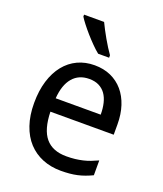

<svg xmlns="http://www.w3.org/2000/svg" viewBox="-142 -860 819 963"><g transform="rotate(20 267.5 -378.0)"><path d="M296.9 9.8Q243.2 9.8 198.7 -8.3Q154.3 -26.4 122.3 -61Q90.3 -95.7 72.8 -147Q55.2 -198.2 55.2 -264.2Q55.2 -330.6 71.3 -382.8Q87.4 -435.1 116.7 -471.4Q146 -507.8 186.8 -526.9Q227.5 -545.9 276.9 -545.9Q325.2 -545.9 363.8 -528.6Q402.3 -511.2 429.2 -479.7Q456.1 -448.2 470.5 -404.1Q484.9 -359.9 484.9 -306.2V-251H147Q149.4 -156.7 186.8 -112.3Q224.1 -67.9 297.9 -67.9Q322.8 -67.9 344 -70.3Q365.2 -72.8 385 -77.4Q404.8 -82 423.3 -89.1Q441.9 -96.2 460.9 -105V-25.9Q441.4 -16.6 422.6 -9.8Q403.8 -2.9 384 1.5Q364.3 5.9 343 7.8Q321.8 9.8 296.9 9.8ZM274.9 -472.2Q219.2 -472.2 186.8 -434.1Q154.3 -396 148.9 -323.2H389.2Q389.2 -356.4 382.6 -384Q376 -411.6 362.1 -431.2Q348.1 -450.7 326.7 -461.4Q305.2 -472.2 274.9 -472.2ZM331.1 -606H272.5Q255.4 -619.6 235.4 -639.9Q215.3 -660.2 196.5 -681.6Q177.7 -703.1 162.4 -722.9Q147 -742.7 139.2 -755.9V-766.1H246.1Q253.9 -749.5 264.4 -729.7Q274.9 -710 286.1 -690.2Q297.4 -670.4 309.1 -651.9Q320.8 -633.3 331.1 -619.1Z"/></g></svg>

Font: Droid Sans
Style: Regular
Weight: 400
Version: Version 1.00 build 113